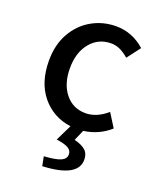

<svg xmlns="http://www.w3.org/2000/svg" viewBox="-137 -583 733 895"><g transform="rotate(20 229.5 -135.5)"><path d="M356 135Q356 222 182 230L173 184Q233 180 256.5 169Q280 158 280 136Q280 117 262.5 106.5Q245 96 203 90L242 10Q153 -2 98 -69Q43 -136 43 -244Q43 -323 76 -381Q109 -439 164 -470Q219 -501 284 -501Q364 -501 427 -445L377 -379Q355 -398 334 -408Q313 -418 289 -418Q226 -418 186.5 -370Q147 -322 147 -244Q147 -166 185.5 -118.5Q224 -71 286 -71Q341 -71 393 -116L435 -49Q380 0 305 10L282 63Q319 72 337.5 88.5Q356 105 356 135Z"/></g></svg>

Font: Assistant SemiBold
Style: Regular
Weight: 600
Designer: Hebrew By Ben Nathan, Latin by Paul Hunt
Version: Version 2.001; ttfautohint (v1.6)